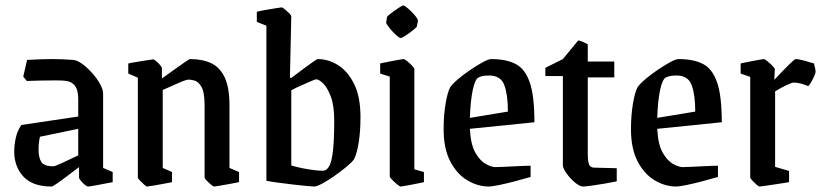

<svg xmlns="http://www.w3.org/2000/svg" viewBox="-20 -673 3004 702"><path d="M169 9Q99 9 65.5 -27.5Q32 -64 32 -119Q32 -142 37.5 -168Q43 -194 58 -216L266 -247V-311Q266 -344 253.5 -360Q241 -376 215 -378Q205 -379 182 -379Q159 -379 131 -378.5Q103 -378 78 -377L65 -393L79 -454Q132 -457 170 -457Q208 -457 247 -454Q262 -453 280.5 -439.5Q299 -426 316.5 -406.5Q334 -387 345.5 -366.5Q357 -346 357 -331V-59L392 -44V-7Q361 -1 334 4Q307 9 301 9Q298 9 290 2.5Q282 -4 275.5 -12Q269 -20 269 -24V-62Q246 -45 224.5 -28.5Q203 -12 187.5 -1.5Q172 9 169 9ZM121 -126Q121 -97 131 -81Q141 -65 175 -65Q181 -65 208 -77.5Q235 -90 266 -105V-202L126 -173Q121 -151 121 -126Z M518 9Q515 9 507 2Q499 -5 491.5 -13Q484 -21 484 -24V-389L449 -404V-441Q449 -441 461.5 -443.5Q474 -446 491 -448.5Q508 -451 522.5 -453.5Q537 -456 540 -456Q543 -456 551 -449.5Q559 -443 565.5 -435Q572 -427 572 -424V-386Q590 -399 613 -415.5Q636 -432 654 -444.5Q672 -457 675 -457Q720 -457 752 -442Q784 -427 801.5 -390Q819 -353 819 -288V-59L854 -44V-7Q854 -7 841.5 -4.5Q829 -2 811.5 1Q794 4 780 6.5Q766 9 763 9Q760 9 751.5 2Q743 -5 735.5 -13Q728 -21 728 -24V-288Q728 -336 716.5 -355.5Q705 -375 691 -378.5Q677 -382 670 -382Q661 -382 632.5 -369.5Q604 -357 575 -344V-59L609 -44V-7Q609 -7 596.5 -4.5Q584 -2 567 1Q550 4 535.5 6.5Q521 9 518 9Z M1142 -457Q1181 -457 1216.5 -434.5Q1252 -412 1275 -365.5Q1298 -319 1298 -245Q1298 -193 1291.5 -152Q1285 -111 1274 -90Q1266 -79 1246 -62.5Q1226 -46 1202.5 -29.5Q1179 -13 1158.5 -2Q1138 9 1129 9Q1124 9 1101.5 7Q1079 5 1050 1.5Q1021 -2 994.5 -5.5Q968 -9 954 -12V-579L919 -593V-630Q930 -633 950.5 -636.5Q971 -640 989 -643Q1007 -646 1010 -646Q1013 -646 1021.5 -639Q1030 -632 1037.5 -624.5Q1045 -617 1045 -613L1040 -389L1045 -388Q1062 -401 1083.5 -417Q1105 -433 1122 -445Q1139 -457 1142 -457ZM1136 -383Q1133 -383 1116.5 -376Q1100 -369 1080 -360Q1060 -351 1045 -343V-68Q1061 -63 1085.5 -58Q1110 -53 1132.5 -50.5Q1155 -48 1164 -49Q1176 -51 1184.5 -67Q1193 -83 1197.5 -122.5Q1202 -162 1202 -232Q1202 -287 1189.5 -320Q1177 -353 1161.5 -368Q1146 -383 1136 -383Z M1395 -611Q1396 -614 1409 -624Q1422 -634 1436.5 -643.5Q1451 -653 1454 -653Q1459 -653 1472.5 -641.5Q1486 -630 1497.5 -616Q1509 -602 1508 -596L1504 -576Q1503 -573 1490 -562.5Q1477 -552 1463 -543Q1449 -534 1445 -534Q1440 -534 1427 -546Q1414 -558 1403 -572Q1392 -586 1392 -590ZM1445 9Q1442 9 1432 1Q1422 -7 1413.5 -16Q1405 -25 1405 -28V-393L1370 -404V-441Q1370 -441 1381.5 -443.5Q1393 -446 1409 -449Q1425 -452 1438.5 -454.5Q1452 -457 1455 -457Q1459 -457 1468.5 -449.5Q1478 -442 1486.5 -433Q1495 -424 1495 -419V-54L1530 -44V-7Q1530 -7 1518.5 -4.5Q1507 -2 1491 1Q1475 4 1461.5 6.5Q1448 9 1445 9Z M1920 -26Q1896 -19 1864 -10.5Q1832 -2 1805 3.5Q1778 9 1768 9Q1727 9 1689 -13.5Q1651 -36 1626.5 -82.5Q1602 -129 1602 -201Q1602 -251 1609 -293Q1616 -335 1626 -354Q1634 -366 1654.5 -383.5Q1675 -401 1699.5 -417.5Q1724 -434 1745 -445.5Q1766 -457 1776 -457Q1831 -457 1865.5 -439Q1900 -421 1917 -371.5Q1934 -322 1934 -226L1698 -202Q1701 -144 1718.5 -114Q1736 -84 1757 -73Q1778 -62 1791 -62Q1797 -62 1820.5 -63Q1844 -64 1872.5 -65.5Q1901 -67 1920 -67ZM1730 -390Q1717 -384 1708.5 -344Q1700 -304 1698 -242L1837 -265Q1837 -326 1824 -361.5Q1811 -397 1768 -397Q1760 -397 1750.5 -396Q1741 -395 1730 -390Z M2112 9Q2100 9 2082.5 -5.5Q2065 -20 2051.5 -39Q2038 -58 2038 -69V-395H1974V-425L2038 -457L2094 -525Q2099 -525 2108.5 -521Q2118 -517 2129 -511V-448H2226V-390H2129V-113Q2129 -82 2134 -71Q2139 -60 2153 -60L2235 -58V-10Q2216 -6 2190 -1.5Q2164 3 2141.5 6Q2119 9 2112 9Z M2605 -26Q2581 -19 2549 -10.5Q2517 -2 2490 3.5Q2463 9 2453 9Q2412 9 2374 -13.5Q2336 -36 2311.5 -82.5Q2287 -129 2287 -201Q2287 -251 2294 -293Q2301 -335 2311 -354Q2319 -366 2339.5 -383.5Q2360 -401 2384.5 -417.5Q2409 -434 2430 -445.5Q2451 -457 2461 -457Q2516 -457 2550.5 -439Q2585 -421 2602 -371.5Q2619 -322 2619 -226L2383 -202Q2386 -144 2403.5 -114Q2421 -84 2442 -73Q2463 -62 2476 -62Q2482 -62 2505.5 -63Q2529 -64 2557.5 -65.5Q2586 -67 2605 -67ZM2415 -390Q2402 -384 2393.5 -344Q2385 -304 2383 -242L2522 -265Q2522 -326 2509 -361.5Q2496 -397 2453 -397Q2445 -397 2435.5 -396Q2426 -395 2415 -390Z M2757 9Q2754 9 2746 2Q2738 -5 2730.5 -13Q2723 -21 2723 -24V-392L2688 -404V-441Q2688 -441 2699.5 -443.5Q2711 -446 2727 -449Q2743 -452 2756.5 -454.5Q2770 -457 2773 -457Q2776 -457 2786 -449Q2796 -441 2804.5 -432Q2813 -423 2813 -420L2811 -381Q2838 -410 2861.5 -433.5Q2885 -457 2889 -457Q2900 -457 2922 -451Q2944 -445 2956 -441Q2958 -435 2960 -425Q2962 -415 2962 -410Q2962 -406 2956.5 -393.5Q2951 -381 2944.5 -370.5Q2938 -360 2935 -358Q2924 -363 2910 -367Q2896 -371 2882 -371Q2875 -371 2856 -362Q2837 -353 2814 -339V-63L2865 -48V-7Q2865 -7 2850 -4.5Q2835 -2 2814.5 1Q2794 4 2777 6.5Q2760 9 2757 9Z"/></svg>

Font: Grenze Gotisch
Style: Regular
Weight: 400
Designer: Renata Polastri
Foundry: Omnibus-Type
Version: Version 1.001